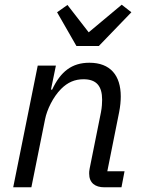

<svg xmlns="http://www.w3.org/2000/svg" viewBox="-20 -794 605 814"><path d="M399 -599 537 -742 496 -774 356 -657 266 -773 222 -742 304 -599ZM113 0 171 -288C179 -329 205 -383 239 -417C267 -445 297 -458 334 -458C389 -458 413 -429 413 -371C413 -359 412 -338 408 -318L360 -79C358 -69 358 -64 358 -58C358 -18 384 0 422 0H495L508 -68H435L485 -318C490 -343 492 -366 492 -385C492 -474 448 -528 359 -528C285 -528 237 -491 201 -414H196L217 -516H140L36 0Z"/></svg>

Font: Braiins Sans
Style: Italic
Weight: 400
Italic angle: -11.31°
Designer: Mike Abbink, Paul van der Laan, Pieter van Rosmalen, Jiri Chlebus, Lubos Buracinsky
Foundry: Bold Monday, Sudetype
Version: Version 1.000;hotconv 1.0.109;makeotfexe 2.5.65596